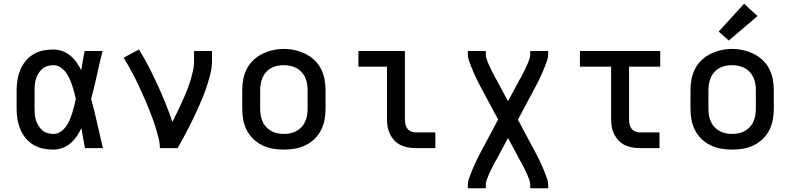

<svg xmlns="http://www.w3.org/2000/svg" viewBox="-20 -793 4240 1028"><path d="M266 8Q238 8 210.5 2.5Q183 -3 159 -17.5Q135 -32 117 -54Q99 -76 88.5 -101.5Q78 -127 73.5 -154.5Q69 -182 69 -210V-310Q69 -338 73.5 -365.5Q78 -393 88.5 -418.5Q99 -444 117 -466Q135 -488 159 -502.5Q183 -517 210.5 -522.5Q238 -528 266 -528Q290 -528 313.5 -519.5Q337 -511 356 -495.5Q375 -480 389.5 -459.5Q404 -439 415 -417Q419 -443 423.5 -468.5Q428 -494 433 -520H529Q513 -456 499 -391.5Q485 -327 468 -263Q486 -198 500.5 -132Q515 -66 531 0H435Q430 -27 425 -53.5Q420 -80 416 -107Q405 -84 391 -63.5Q377 -43 358 -26.5Q339 -10 315 -1Q291 8 266 8ZM266 -76Q286 -76 303 -87Q320 -98 332 -114Q344 -130 352 -148.5Q360 -167 366 -186Q372 -205 377 -224.5Q382 -244 386 -263Q382 -282 377 -301Q372 -320 365.5 -338.5Q359 -357 351 -374.5Q343 -392 331 -407.5Q319 -423 302 -433.5Q285 -444 266 -444Q250 -444 234.5 -439.5Q219 -435 207 -425Q195 -415 186.5 -401Q178 -387 173 -372Q168 -357 166.5 -341.5Q165 -326 165 -310V-210Q165 -194 166.5 -178.5Q168 -163 173 -148Q178 -133 186.5 -119Q195 -105 207 -95Q219 -85 234.5 -80.5Q250 -76 266 -76Z M836 0Q836 -26 829.5 -51.5Q823 -77 815.5 -102.5Q808 -128 799 -152.5Q790 -177 780.5 -201.5Q771 -226 760.5 -250Q750 -274 739.5 -298Q729 -322 717.5 -345.5Q706 -369 694 -392.5Q682 -416 669 -438.5Q656 -461 642 -484L724 -528Q752 -483 776.5 -435.5Q801 -388 823.5 -339Q846 -290 866 -240.5Q886 -191 903 -140Q916 -166 929 -192.5Q942 -219 954 -245.5Q966 -272 977 -299Q988 -326 997 -354Q1006 -382 1012.5 -410.5Q1019 -439 1019 -468V-520H1115V-468Q1115 -436 1108 -405Q1101 -374 1091.5 -344Q1082 -314 1070.5 -284.5Q1059 -255 1046 -226Q1033 -197 1019.5 -168.5Q1006 -140 991.5 -111.5Q977 -83 962 -55.5Q947 -28 931 0Z M1500 8Q1470 8 1441 3Q1412 -2 1385 -15Q1358 -28 1336.5 -48.5Q1315 -69 1301.5 -95.5Q1288 -122 1282.5 -151Q1277 -180 1277 -210V-310Q1277 -340 1282.5 -369Q1288 -398 1301.5 -424.5Q1315 -451 1337 -471.5Q1359 -492 1385.5 -505Q1412 -518 1441 -524.5Q1470 -531 1500 -531Q1530 -531 1559 -524.5Q1588 -518 1614.5 -505Q1641 -492 1663 -471.5Q1685 -451 1698.5 -424.5Q1712 -398 1717.5 -369Q1723 -340 1723 -310V-210Q1723 -180 1717.5 -151Q1712 -122 1698.5 -95.5Q1685 -69 1663.5 -48.5Q1642 -28 1615 -15Q1588 -2 1559 3Q1530 8 1500 8ZM1500 -76Q1518 -76 1535 -79.5Q1552 -83 1567.5 -91.5Q1583 -100 1595 -113Q1607 -126 1614 -142Q1621 -158 1624 -175Q1627 -192 1627 -210V-310Q1627 -328 1624 -345.5Q1621 -363 1613.5 -379Q1606 -395 1594 -408Q1582 -421 1566.5 -429Q1551 -437 1533.5 -440.5Q1516 -444 1498 -444Q1481 -444 1464 -440.5Q1447 -437 1431.5 -428.5Q1416 -420 1404.5 -407Q1393 -394 1386 -378Q1379 -362 1376 -344.5Q1373 -327 1373 -310V-210Q1373 -192 1376 -175Q1379 -158 1386 -142Q1393 -126 1405 -113Q1417 -100 1432.5 -91.5Q1448 -83 1465 -79.5Q1482 -76 1500 -76Z M2207 0Q2186 0 2165.5 -3.5Q2145 -7 2126 -16Q2107 -25 2092.5 -40Q2078 -55 2068.5 -74Q2059 -93 2055.5 -113.5Q2052 -134 2052 -155V-436H1899V-520H2148V-155Q2148 -142 2150.5 -128.5Q2153 -115 2161 -104.5Q2169 -94 2181.5 -89Q2194 -84 2207 -84H2311V0Z M2485 215V197Q2485 180 2490.5 164.5Q2496 149 2502 133.5Q2508 118 2514.5 103Q2521 88 2528 73Q2535 58 2542.5 43.5Q2550 29 2558 14L2647 -153L2558 -319Q2550 -334 2542.5 -348.5Q2535 -363 2528 -378Q2521 -393 2514.5 -408Q2508 -423 2502 -438.5Q2496 -454 2490.5 -469.5Q2485 -485 2485 -502V-520H2581V-502Q2581 -490 2584.5 -479.5Q2588 -469 2592.5 -458Q2597 -447 2601.5 -437Q2606 -427 2611 -417Q2616 -407 2621.5 -396.5Q2627 -386 2632 -376H2633Q2634 -374 2635 -372Q2636 -370 2637 -368Q2637 -368 2637 -367.5Q2637 -367 2637 -367H2638Q2639 -365 2640 -363Q2641 -361 2642 -359L2700 -251L2758 -359Q2759 -361 2760 -363Q2761 -365 2762 -367H2763Q2763 -367 2763 -367.5Q2763 -368 2763 -368Q2764 -370 2765 -372Q2766 -374 2768 -376Q2773 -386 2778.5 -396.5Q2784 -407 2789 -417Q2794 -427 2798.5 -437Q2803 -447 2807.5 -458Q2812 -469 2815.5 -479.5Q2819 -490 2819 -502V-520H2915V-502Q2915 -485 2909.5 -469.5Q2904 -454 2898 -438.5Q2892 -423 2885.5 -408Q2879 -393 2872 -378Q2865 -363 2857.5 -348.5Q2850 -334 2842 -319L2753 -152L2842 14Q2850 29 2857.5 43.5Q2865 58 2872 73Q2879 88 2885.5 103Q2892 118 2898 133.5Q2904 149 2909.5 164.5Q2915 180 2915 197V215H2819V197Q2819 185 2815.5 174.5Q2812 164 2807.5 153Q2803 142 2798.5 132Q2794 122 2789 112Q2784 102 2778.5 91.5Q2773 81 2768 71H2767Q2766 69 2765 67Q2764 65 2763 63Q2763 63 2763 62.5Q2763 62 2763 62H2762Q2761 60 2760 58Q2759 56 2758 54L2700 -54L2642 54Q2641 56 2640 58Q2639 60 2638 62H2637Q2637 62 2637 62.5Q2637 63 2637 63Q2636 65 2635 67Q2634 69 2632 71Q2627 81 2621.5 91.5Q2616 102 2611 112Q2606 122 2601.5 132Q2597 142 2592.5 153Q2588 164 2584.5 174.5Q2581 185 2581 197V215Z M3407 0Q3386 0 3365.5 -3.5Q3345 -7 3326 -16Q3307 -25 3292.5 -40Q3278 -55 3268.5 -74Q3259 -93 3255.5 -113.5Q3252 -134 3252 -155V-436H3085V-520H3515V-436H3348V-155Q3348 -142 3350.5 -128.5Q3353 -115 3361 -104.5Q3369 -94 3381.5 -89Q3394 -84 3407 -84H3511V0Z M3900 8Q3870 8 3841 3Q3812 -2 3785 -15Q3758 -28 3736.5 -48.5Q3715 -69 3701.5 -95.5Q3688 -122 3682.5 -151Q3677 -180 3677 -210V-310Q3677 -340 3682.5 -369Q3688 -398 3701.5 -424.5Q3715 -451 3737 -471.5Q3759 -492 3785.5 -505Q3812 -518 3841 -524.5Q3870 -531 3900 -531Q3930 -531 3959 -524.5Q3988 -518 4014.5 -505Q4041 -492 4063 -471.5Q4085 -451 4098.5 -424.5Q4112 -398 4117.5 -369Q4123 -340 4123 -310V-210Q4123 -180 4117.5 -151Q4112 -122 4098.5 -95.5Q4085 -69 4063.5 -48.5Q4042 -28 4015 -15Q3988 -2 3959 3Q3930 8 3900 8ZM3900 -76Q3918 -76 3935 -79.5Q3952 -83 3967.5 -91.5Q3983 -100 3995 -113Q4007 -126 4014 -142Q4021 -158 4024 -175Q4027 -192 4027 -210V-310Q4027 -328 4024 -345.5Q4021 -363 4013.5 -379Q4006 -395 3994 -408Q3982 -421 3966.5 -429Q3951 -437 3933.5 -440.5Q3916 -444 3898 -444Q3881 -444 3864 -440.5Q3847 -437 3831.5 -428.5Q3816 -420 3804.5 -407Q3793 -394 3786 -378Q3779 -362 3776 -344.5Q3773 -327 3773 -310V-210Q3773 -192 3776 -175Q3779 -158 3786 -142Q3793 -126 3805 -113Q3817 -100 3832.5 -91.5Q3848 -83 3865 -79.5Q3882 -76 3900 -76ZM3882 -576 3828 -624 3964 -773 4036 -707Z"/></svg>

Font: Zed Mono Medium Extended
Style: Regular
Weight: 500
Width: 7
Monospace: yes
Designer: Belleve Invis
Foundry: Belleve Invis
Version: Version 1.0.0; ttfautohint (v1.8.4)